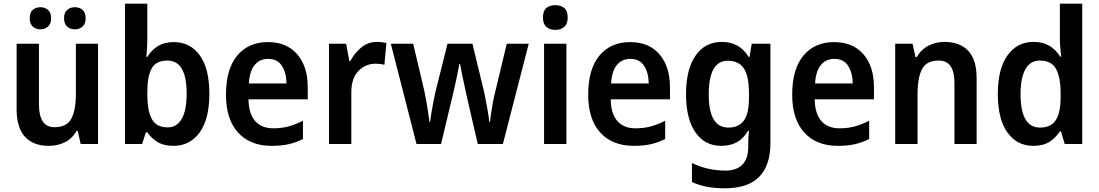

<svg xmlns="http://www.w3.org/2000/svg" viewBox="-20 -780 5955 1040"><path d="M511 -543V0H417L401 -71H395Q371 -29 331.5 -9.5Q292 10 244 10Q160 10 115 -39.5Q70 -89 70 -188V-543H191V-215Q191 -91 275 -91Q342 -91 366.5 -137.5Q391 -184 391 -272V-543ZM141 -681Q141 -712 157.5 -726.5Q174 -741 199 -741Q223 -741 240 -726.5Q257 -712 257 -681Q257 -651 240 -636Q223 -621 199 -621Q174 -621 157.5 -636Q141 -651 141 -681ZM327 -681Q327 -712 344 -726.5Q361 -741 386 -741Q410 -741 427 -726.5Q444 -712 444 -681Q444 -651 427 -636Q410 -621 386 -621Q361 -621 344 -636Q327 -651 327 -681Z M778 -573Q778 -547 776.5 -519.5Q775 -492 773 -472H778Q800 -508 835 -530Q870 -552 922 -552Q1010 -552 1062 -480.5Q1114 -409 1114 -272Q1114 -135 1061.5 -62.5Q1009 10 920 10Q868 10 834.5 -10Q801 -30 778 -63H770L750 0H657V-760H778ZM887 -452Q825 -452 801.5 -409Q778 -366 778 -284V-268Q778 -180 802.5 -135Q827 -90 889 -90Q938 -90 964.5 -136.5Q991 -183 991 -273Q991 -452 887 -452Z M1431 -552Q1533 -552 1590 -486Q1647 -420 1647 -307V-242H1326Q1327 -165 1361.5 -125Q1396 -85 1460 -85Q1505 -85 1542.5 -95Q1580 -105 1621 -126V-27Q1583 -8 1543.5 1Q1504 10 1451 10Q1335 10 1269.5 -62Q1204 -134 1204 -267Q1204 -406 1265 -479Q1326 -552 1431 -552ZM1432 -461Q1387 -461 1359.5 -428Q1332 -395 1328 -328H1532Q1531 -386 1507 -423.5Q1483 -461 1432 -461Z M2022 -553Q2049 -553 2073 -547L2062 -429Q2052 -432 2039 -433.5Q2026 -435 2014 -435Q1960 -435 1921.5 -395.5Q1883 -356 1883 -280V0H1762V-543H1855L1872 -450H1878Q1900 -492 1936.5 -522.5Q1973 -553 2022 -553Z M2509 -255Q2504 -279 2496.5 -313.5Q2489 -348 2482 -381Q2475 -414 2472 -433H2468Q2465 -414 2458 -380.5Q2451 -347 2443.5 -312.5Q2436 -278 2430 -255L2369 0H2236L2097 -543H2218L2277 -294Q2286 -253 2294 -203.5Q2302 -154 2306 -120H2310Q2312 -140 2317 -169.5Q2322 -199 2327.5 -229Q2333 -259 2338 -280L2404 -543H2539L2603 -279Q2607 -259 2612.5 -230.5Q2618 -202 2623 -172.5Q2628 -143 2630 -120H2634Q2636 -138 2640 -165.5Q2644 -193 2649.5 -223.5Q2655 -254 2662 -281L2725 -543H2844L2704 0H2568Z M2988 -752Q3018 -752 3036.5 -736.5Q3055 -721 3055 -685Q3055 -650 3036 -634Q3017 -618 2988 -618Q2959 -618 2940 -634Q2921 -650 2921 -685Q2921 -721 2939.5 -736.5Q2958 -752 2988 -752ZM3048 -543V0H2927V-543Z M3393 -552Q3495 -552 3552 -486Q3609 -420 3609 -307V-242H3288Q3289 -165 3323.5 -125Q3358 -85 3422 -85Q3467 -85 3504.5 -95Q3542 -105 3583 -126V-27Q3545 -8 3505.5 1Q3466 10 3413 10Q3297 10 3231.5 -62Q3166 -134 3166 -267Q3166 -406 3227 -479Q3288 -552 3393 -552ZM3394 -461Q3349 -461 3321.5 -428Q3294 -395 3290 -328H3494Q3493 -386 3469 -423.5Q3445 -461 3394 -461Z M3890 -553Q3937 -553 3973 -533.5Q4009 -514 4035 -472H4040L4052 -543H4153V-3Q4153 115 4092.5 177.5Q4032 240 3906 240Q3854 240 3811 232Q3768 224 3728 206V103Q3813 144 3910 144Q3969 144 4001 112Q4033 80 4033 14V0Q4033 -15 4034 -36Q4035 -57 4037 -72H4032Q4007 -29 3971 -9.5Q3935 10 3887 10Q3797 10 3746.5 -63.5Q3696 -137 3696 -270Q3696 -404 3747.5 -478.5Q3799 -553 3890 -553ZM3922 -451Q3819 -451 3819 -268Q3819 -89 3925 -89Q3982 -89 4009.5 -127Q4037 -165 4037 -250V-272Q4037 -367 4009.5 -409Q3982 -451 3922 -451Z M4498 -552Q4600 -552 4657 -486Q4714 -420 4714 -307V-242H4393Q4394 -165 4428.5 -125Q4463 -85 4527 -85Q4572 -85 4609.5 -95Q4647 -105 4688 -126V-27Q4650 -8 4610.5 1Q4571 10 4518 10Q4402 10 4336.5 -62Q4271 -134 4271 -267Q4271 -406 4332 -479Q4393 -552 4498 -552ZM4499 -461Q4454 -461 4426.5 -428Q4399 -395 4395 -328H4599Q4598 -386 4574 -423.5Q4550 -461 4499 -461Z M5096 -553Q5178 -553 5224 -505.5Q5270 -458 5270 -357V0H5150V-330Q5150 -390 5129.5 -421Q5109 -452 5064 -452Q4999 -452 4974.5 -406Q4950 -360 4950 -266V0H4829V-543H4923L4939 -471H4946Q4969 -512 5009 -532.5Q5049 -553 5096 -553Z M5577 10Q5489 10 5437 -62Q5385 -134 5385 -271Q5385 -408 5437.5 -480.5Q5490 -553 5578 -553Q5630 -553 5665.5 -531Q5701 -509 5723 -473H5728Q5726 -493 5723.5 -518.5Q5721 -544 5721 -566V-760H5842V0H5747L5727 -68H5721Q5698 -33 5664 -11.5Q5630 10 5577 10ZM5613 -89Q5673 -89 5699 -129.5Q5725 -170 5725 -253V-274Q5725 -362 5700 -407Q5675 -452 5612 -452Q5560 -452 5534 -404.5Q5508 -357 5508 -270Q5508 -89 5613 -89Z"/></svg>

Font: Noto Sans Arabic UI SmCn SmBd
Style: Regular
Weight: 600
Width: 4
Designer: Monotype Design Team, Nadine Chahine and Nizar Qandah
Foundry: Monotype Imaging Inc.
Version: Version 2.010; ttfautohint (v1.8.4.7-5d5b)